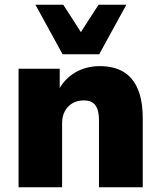

<svg xmlns="http://www.w3.org/2000/svg" viewBox="-20 -787 676 807"><path d="M58 0V-498H231V-408H226Q251 -456 296.5 -482.5Q342 -509 399 -509Q459 -509 499 -485Q539 -461 559.5 -412Q580 -363 580 -288V0H396V-281Q396 -311 389 -329.5Q382 -348 368 -356.5Q354 -365 332 -365Q305 -365 284.5 -353Q264 -341 252.5 -319.5Q241 -298 241 -269V0ZM243 -559 129 -767H246L320 -652L394 -767H511L397 -559Z"/></svg>

Font: Nunito Sans 10pt Black
Style: Regular
Weight: 900
Designer: Vernon Adams
Foundry: Vernon Adams
Version: Version 3.101;gftools[0.9.27]